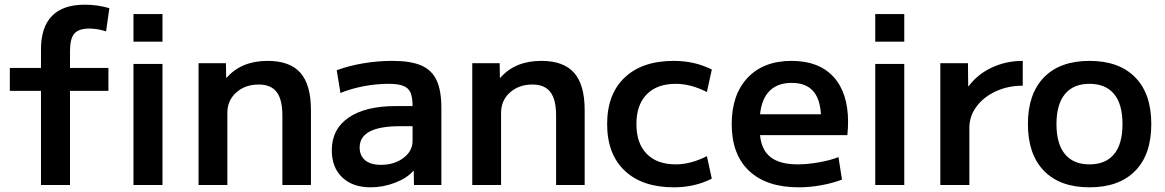

<svg xmlns="http://www.w3.org/2000/svg" viewBox="-20 -790 4974 820"><path d="M155 -402H22V-500H155V-579Q155 -674 202 -722Q249 -770 342 -770Q397 -770 447 -755L433 -656Q396 -668 362 -668Q316 -668 297.5 -646.5Q279 -625 279 -573V-500H443V-402H279V0H155ZM550 -730H674V-612H550ZM550 -517H674V0H550Z M828 -520H945L946 -458H948Q1011 -530 1123 -530Q1218 -530 1263 -479Q1308 -428 1308 -320V0H1186V-297Q1186 -365 1161.5 -397Q1137 -429 1085 -429Q1027 -429 989 -395Q951 -361 951 -308V0H828Z M1397 -148Q1397 -238 1468.5 -287.5Q1540 -337 1671 -337H1742Q1742 -375 1733 -395Q1724 -415 1702 -423.5Q1680 -432 1639 -432Q1588 -432 1534.5 -422Q1481 -412 1434 -393L1418 -490Q1469 -509 1531 -519.5Q1593 -530 1655 -530Q1734 -530 1779 -510.5Q1824 -491 1844.5 -447.5Q1865 -404 1865 -328V0H1748L1747 -60H1745Q1718 -29 1667 -9.5Q1616 10 1563 10Q1486 10 1441.5 -32.5Q1397 -75 1397 -148ZM1607 -86Q1664 -86 1703 -115.5Q1742 -145 1742 -188V-251H1688Q1516 -251 1516 -160Q1516 -125 1539.5 -105.5Q1563 -86 1607 -86Z M1997 -520H2114L2115 -458H2117Q2180 -530 2292 -530Q2387 -530 2432 -479Q2477 -428 2477 -320V0H2355V-297Q2355 -365 2330.5 -397Q2306 -429 2254 -429Q2196 -429 2158 -395Q2120 -361 2120 -308V0H1997Z M2573 -260Q2573 -388 2648 -459Q2723 -530 2858 -530Q2947 -530 3020 -493L2999 -397Q2930 -432 2866 -432Q2786 -432 2742 -387Q2698 -342 2698 -260Q2698 -178 2742 -133Q2786 -88 2866 -88Q2930 -88 2999 -123L3020 -27Q2947 10 2858 10Q2723 10 2648 -61Q2573 -132 2573 -260Z M3105 -260Q3105 -386 3173 -458Q3241 -530 3361 -530Q3477 -530 3539.5 -462Q3602 -394 3602 -269Q3602 -246 3599 -213H3226Q3232 -149 3271.5 -118.5Q3311 -88 3386 -88Q3428 -88 3476.5 -96.5Q3525 -105 3561 -119L3576 -23Q3537 -8 3488 1Q3439 10 3391 10Q3254 10 3179.5 -60Q3105 -130 3105 -260ZM3486 -302Q3482 -370 3451 -403Q3420 -436 3361 -436Q3301 -436 3267 -402Q3233 -368 3226 -302Z M3718 -730H3842V-612H3718ZM3718 -517H3842V0H3718Z M3996 -520H4114L4115 -422H4117Q4155 -473 4216 -501.5Q4277 -530 4348 -530V-424Q4285 -424 4233 -400Q4181 -376 4150.5 -335Q4120 -294 4120 -245V0H3996Z M4370 -260Q4370 -389 4438.5 -459.5Q4507 -530 4633 -530Q4759 -530 4828 -460Q4897 -390 4897 -260Q4897 -130 4828 -60Q4759 10 4633 10Q4507 10 4438.5 -60.5Q4370 -131 4370 -260ZM4633 -88Q4702 -88 4738 -131.5Q4774 -175 4774 -260Q4774 -345 4738 -388.5Q4702 -432 4633 -432Q4564 -432 4528 -388Q4492 -344 4492 -260Q4492 -176 4528 -132Q4564 -88 4633 -88Z"/></svg>

Font: Enso SemiBold
Style: Regular
Weight: 600
Designer: Coji Morishita
Foundry: UNDERFOREST DESIGN
Version: Version 1.000